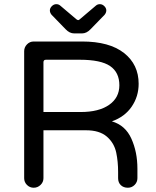

<svg xmlns="http://www.w3.org/2000/svg" viewBox="-20 -878 735 904"><path d="M214.8 -829.1Q214.8 -839.8 224.1 -849.1Q233.4 -858.4 245.1 -858.4Q255.9 -858.4 263.7 -851.6L339.8 -787.1Q345.7 -783.2 347.7 -783.2Q351.6 -783.2 355.5 -787.1L431.6 -851.6Q439.5 -858.4 450.2 -858.4Q461.9 -858.4 471.2 -849.1Q480.5 -839.8 480.5 -829.1Q480.5 -818.4 472.7 -808.6L406.2 -740.2Q387.7 -720.7 366.2 -720.7H329.1Q307.6 -720.7 289.1 -740.2L222.7 -808.6Q214.8 -818.4 214.8 -829.1ZM627 -84V-39.1Q627 -20.5 613.8 -7.3Q600.6 5.9 582 5.9Q561.5 5.9 548.8 -6.3Q536.1 -18.6 536.1 -39.1V-68.4Q536.1 -117.2 527.3 -159.2Q517.6 -205.1 482.9 -234.9Q448.2 -264.6 385.7 -264.6H184.6V-39.1Q184.6 -20.5 170.9 -7.3Q157.2 5.9 138.7 5.9Q120.1 5.9 106.9 -7.3Q93.8 -20.5 93.8 -39.1V-636.7Q93.8 -655.3 106.9 -668.9Q120.1 -682.6 138.7 -682.6H366.2Q495.1 -682.6 564 -628.4Q632.8 -574.2 632.8 -483.4Q632.8 -423.8 600.1 -376Q567.4 -328.1 506.8 -306.6Q570.3 -288.1 598.6 -225.1Q627 -162.1 627 -84ZM542 -476.6Q542 -537.1 498.5 -566.9Q455.1 -596.7 355.5 -596.7H196.3Q184.6 -596.7 184.6 -585V-350.6H360.4Q445.3 -350.6 493.7 -384.3Q542 -418 542 -476.6Z"/></svg>

Font: KTXP_ComRound
Style: Medium
Weight: 500
Version: Version 1.01;May 16, 2022;FontCreator 13.0.0.2683 64-bit